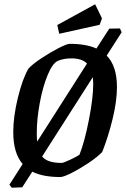

<svg xmlns="http://www.w3.org/2000/svg" viewBox="-20 -818 589 898"><path d="M479 -558Q527 -509 527 -411Q527 -345 506.5 -261Q486 -177 458 -107Q436 -84 395 -56.5Q354 -29 315.5 -9.5Q277 10 262 10Q181 10 131 -15L84 58L35 60L24 46L86 -51Q42 -101 42 -201Q42 -272 63.5 -360.5Q85 -449 113 -497Q132 -518 173.5 -545.5Q215 -573 254 -593Q293 -613 306 -613Q383 -613 431 -591L491 -684L541 -685L549 -667ZM154 -156 387 -521Q363 -545 314 -545Q280 -545 252 -534Q226 -523 203 -467.5Q180 -412 166 -336.5Q152 -261 152 -195Q152 -168 154 -156ZM414 -457 177 -86Q201 -56 268 -56Q277 -56 311.5 -72.5Q346 -89 352 -95Q376 -156 396 -258.5Q416 -361 416 -425Q416 -437 414 -457ZM248 -701 425 -798 457 -732 446 -702 257 -660Z"/></svg>

Font: Grenze Medium
Style: Italic
Weight: 500
Italic angle: -10°
Designer: Renata Polastri
Foundry: Omnibus-Type
Version: Version 1.002; ttfautohint (v1.8)